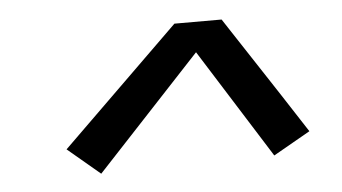

<svg xmlns="http://www.w3.org/2000/svg" viewBox="-33 -771 665 373"><g transform="rotate(-5 300.0 -585.0)"><path d="M151 -446 88 -499 318 -724H410L511 -570L561 -493L489 -452L355 -665Z"/></g></svg>

Font: Iosevka Aile Oblique
Style: Regular
Weight: 400
Italic angle: -9°
Designer: Belleve Invis
Foundry: Belleve Invis
Version: Version 31.1.0; ttfautohint (v1.8.4)